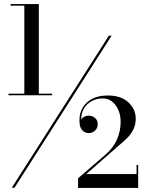

<svg xmlns="http://www.w3.org/2000/svg" viewBox="-20 -826 722 947"><path d="M22 -364H100V-798H32V-806H171.5V-364H237.5V-356H22ZM517 -650H530.5L51.5 100H38ZM661.5 101H365V53.5L501.5 -64.5Q539 -97 557 -138Q575 -179 575 -224Q575 -273.5 550.2 -307Q525.5 -340.5 487 -340.5Q443 -340.5 412.5 -313.2Q382 -286 380 -237.5Q394.5 -255.5 419 -255.5Q435 -255.5 448.5 -244.2Q462 -233 462 -214.5Q462 -194 448.8 -181.8Q435.5 -169.5 417 -169.5Q399 -169.5 386.2 -183.2Q373.5 -197 372.5 -219.5Q367.5 -280 405.5 -317.5Q443.5 -355 512 -355Q577.5 -355 613.5 -321Q649.5 -287 649.5 -241Q649.5 -209.5 636.8 -185.5Q624 -161.5 605 -143Q586 -124.5 567 -109L405.5 32.5H653.5V-12.5H661.5Z"/></svg>

Font: Bodoni* 16 Medium
Style: Regular
Weight: 500
Version: Version 2.2